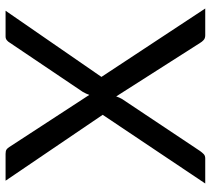

<svg xmlns="http://www.w3.org/2000/svg" viewBox="-54 -702 756 689"><g transform="rotate(-90 324.5 -358.0)"><path d="M638 0H542Q531 0 524.8 -5.8Q518.5 -11.5 514.5 -18.5L322.5 -319.5Q318.5 -307.5 313.5 -299L126.5 -18.5Q121.5 -11.5 115.8 -5.8Q110 0 100 0H10L256.5 -368L20 -716.5H116.5Q127 -716.5 132 -713Q137 -709.5 141 -703L328 -416Q331.5 -426.5 338.5 -439L515 -701Q519 -708 524.5 -712.2Q530 -716.5 537.5 -716.5H630L392.5 -372.5Z"/></g></svg>

Font: Lato
Style: Regular
Weight: 400
Designer: Lukasz Dziedzic with Adam Twardoch and Botio Nikoltchev
Foundry: tyPoland Lukasz Dziedzic
Version: Version 2.010; 2014-09-01; http://www.latofonts.com/; ttfaut